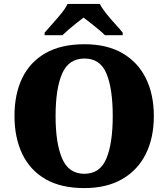

<svg xmlns="http://www.w3.org/2000/svg" viewBox="-20 -951 860 981"><path d="M411 10Q291 10 212 -36Q133 -82 93.5 -165Q54 -248 54 -359Q54 -470 93.5 -552Q133 -634 212.5 -679.5Q292 -725 412 -725Q526 -725 605 -679.5Q684 -634 725 -551.5Q766 -469 766 -358Q766 -247 725 -164.5Q684 -82 604.5 -36Q525 10 411 10ZM411 -63Q491 -63 523.5 -141Q556 -219 556 -358Q556 -498 524 -575Q492 -652 412 -652Q331 -652 297.5 -575Q264 -498 264 -358Q264 -219 297.5 -141Q331 -63 411 -63ZM208 -784Q224 -803 247.5 -829Q271 -855 293 -882Q315 -909 325 -931H490Q501 -909 522.5 -882Q544 -855 568 -829Q592 -803 607 -784V-771H516Q506 -782 485.5 -799Q465 -816 443.5 -833Q422 -850 407 -861Q392 -850 370.5 -833Q349 -816 329.5 -799Q310 -782 299 -771H208Z"/></svg>

Font: Noto Serif Ethiopic Black
Style: Regular
Weight: 900
Designer: Monotype Design Team
Foundry: Monotype Imaging Inc.
Version: Version 2.102; ttfautohint (v1.8.4.7-5d5b)